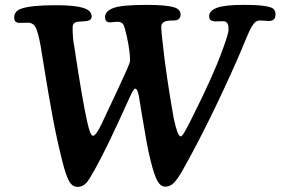

<svg xmlns="http://www.w3.org/2000/svg" viewBox="-20 -730 1128 772"><path d="M873 -524.9Q874.5 -528.8 877.7 -537.6Q880.9 -546.4 882.1 -550Q883.3 -553.7 886 -561.3Q888.7 -568.8 889.6 -572.3Q890.6 -575.7 892.6 -581.8Q894.5 -587.9 895.5 -591.6Q896.5 -595.2 897.5 -599.9Q898.4 -604.5 898.7 -608.2Q898.9 -611.8 898.9 -615.2Q898.9 -642.6 879.9 -644.5Q873 -645 858.6 -644.3Q844.2 -643.6 838.9 -644.5Q820.8 -647.5 820.8 -664.6Q820.8 -687 852.5 -698.7Q884.3 -710.4 957.5 -710.4Q1014.2 -710.4 1043 -706.1Q1071.8 -701.7 1079.8 -694.1Q1087.9 -686.5 1087.9 -671.9Q1087.9 -648.9 1066.9 -646Q1061 -645 1044.7 -646.5Q1028.3 -647.9 1021.5 -647.5Q1015.1 -646.5 1010.3 -643.8Q1005.4 -641.1 1000 -634.3Q994.6 -627.4 990.7 -620.6Q986.8 -613.8 980.2 -599.4Q973.6 -585 968.8 -573Q963.9 -561 954.1 -537.8Q944.3 -514.6 936.5 -496.1Q820.8 -233.9 713.4 -43.9Q694.3 -10.3 679.2 5.1Q664.1 20.5 644.5 20.5Q626 20.5 613.3 -2Q600.6 -24.4 586.9 -79.1Q577.6 -114.7 569.6 -158.4Q561.5 -202.1 551.5 -263.7Q541.5 -325.2 538.6 -342.3Q533.2 -373.5 523.4 -373.5Q517.1 -373.5 501.5 -338.9Q410.2 -135.3 360.4 -46.9Q336.9 -5.4 328.6 3.9Q313 21.5 292.5 21.5Q270.5 21.5 257.6 -2Q244.6 -25.4 230.5 -82Q218.8 -128.9 208.7 -174.8Q198.7 -220.7 189.2 -273.2Q179.7 -325.7 174.1 -358.2Q168.5 -390.6 158 -455.6Q147.5 -520.5 143.1 -546.9Q133.8 -596.7 124.8 -616.9Q115.7 -637.2 94.7 -638.7Q90.8 -639.2 72 -638.2Q53.2 -637.2 50.3 -639.2Q37.1 -642.1 37.1 -659.2Q37.1 -685.1 64.5 -694.8Q103.5 -709 203.1 -709Q305.2 -709 333.5 -689.9Q348.6 -679.7 348.6 -663.6Q348.6 -651.4 336.4 -647.5Q331.5 -645.5 324 -644.8Q316.4 -644 307.1 -643.6Q297.9 -643.1 293.9 -642.6Q272 -640.6 272 -620.6Q272 -573.2 278.8 -542Q311.5 -323.7 331.1 -238.3Q341.3 -193.4 349.1 -186.5Q351.6 -184.1 354 -184.1Q365.7 -184.1 387.7 -230Q472.2 -408.7 490.7 -451.2Q502.9 -479.5 502.9 -485.4Q502.9 -524.4 490.2 -582Q481.4 -622.6 476.1 -631.3Q469.7 -640.6 458.5 -642.1Q453.1 -643.1 437.7 -641.4Q422.4 -639.6 418 -640.1Q402.3 -643.1 402.3 -661.1Q402.3 -684.6 434.6 -697.3Q467.8 -710.4 568.8 -710.4Q651.9 -710.4 682.6 -699.7Q706.1 -691.4 706.1 -671.4Q706.1 -654.3 690.4 -648.9Q684.6 -647.5 673.1 -647.5Q661.6 -647.5 655.3 -646.5Q628.4 -642.6 628.4 -622.1Q628.4 -603 633.8 -560.1Q647 -432.6 678.2 -255.9Q693.8 -181.6 706.1 -181.6Q709 -181.6 712.9 -185.8Q716.8 -189.9 721.7 -198.7Q726.6 -207.5 730.5 -214.4Q734.4 -221.2 740.5 -233.4Q746.6 -245.6 749 -250Q838.4 -427.7 873 -524.9Z"/></svg>

Font: Cooper* SemiBold
Style: Italic
Weight: 600
Italic angle: -7°
Designer: Owen Earl
Foundry: indestructible type*
Version: Version 0.001